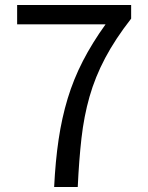

<svg xmlns="http://www.w3.org/2000/svg" viewBox="-20 -753 595 773"><path d="M198 0Q203 -104 216 -191.5Q229 -279 252.5 -356.5Q276 -434 313.5 -507Q351 -580 405 -655H49V-733H508V-678Q444 -596 403.5 -519.5Q363 -443 340.5 -364Q318 -285 308 -196.5Q298 -108 293 0Z"/></svg>

Font: Chocolate Classical Sans
Style: Regular
Weight: 400
Designer: 田海東、宇文滿月
Foundry: Moonlit Owen
Version: Version 1.001